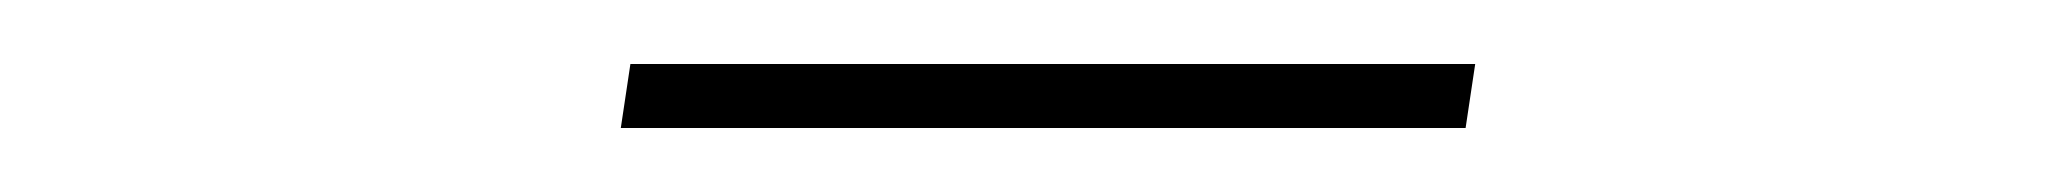

<svg xmlns="http://www.w3.org/2000/svg" viewBox="-20 -335 640 60"><path d="M174 -295 177 -315H441L438 -295Z"/></svg>

Font: IBM Plex Mono Thin
Style: Italic
Weight: 100
Italic angle: -9°
Monospace: yes
Designer: Mike Abbink, Paul van der Laan, Pieter van Rosmalen
Foundry: Bold Monday
Version: Version 2.3